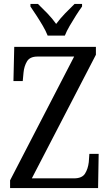

<svg xmlns="http://www.w3.org/2000/svg" viewBox="-20 -951 556 971"><path d="M31 0V-39L355 -665H170Q131 -665 116.5 -640.5Q102 -616 99 -584L95 -541H48L52 -714H465V-674L141 -49H354Q395 -49 410 -73Q425 -97 429 -131L432 -173H479L476 0ZM221 -771Q212 -794 196.5 -820.5Q181 -847 164 -873Q147 -899 134 -918V-931H172Q195 -909 220 -883Q245 -857 264 -830Q284 -857 309 -883Q334 -909 357 -931H395V-918Q381 -899 364.5 -873Q348 -847 332.5 -820.5Q317 -794 308 -771Z"/></svg>

Font: Noto Serif Armenian Condensed
Style: Regular
Weight: 400
Width: 3
Designer: Monotype Design Team
Foundry: Monotype Imaging Inc.
Version: Version 2.008; ttfautohint (v1.8.4.7-5d5b)